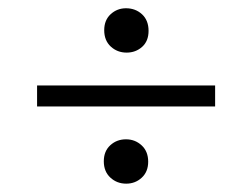

<svg xmlns="http://www.w3.org/2000/svg" viewBox="-20 -540 563 465"><path d="M286.6 -412.6Q264.2 -412.6 248.3 -427.2Q232.4 -441.9 232.4 -466.8Q232.4 -491.2 248 -505.6Q263.7 -520 285.2 -520Q308.1 -520 324 -505.4Q339.8 -490.7 339.8 -465.3Q339.8 -440.4 324.2 -426.5Q308.6 -412.6 286.6 -412.6ZM69.8 -282.2V-333H501V-282.2ZM285.6 -95.2Q263.2 -95.2 247.3 -109.9Q231.4 -124.5 231.4 -149.4Q231.4 -173.8 247.1 -188.2Q262.7 -202.6 285.2 -202.6Q307.1 -202.6 323 -188Q338.9 -173.3 338.9 -148.4Q338.9 -124 323.2 -109.6Q307.6 -95.2 285.6 -95.2Z"/></svg>

Font: Elstob 6pt
Style: Italic
Weight: 400
Italic angle: -20°
Designer: Peter S. Baker
Version: Version 1.015